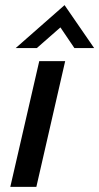

<svg xmlns="http://www.w3.org/2000/svg" viewBox="-20 -725 385 745"><path d="M41 -538.6 230.5 -705.1 345.2 -538.6H268.6L214.4 -618.7L123 -538.6ZM20 0 132.3 -487.8H232.9L121.1 0Z"/></svg>

Font: HK Grotesk SmBold Legacy Italic
Style: Regular
Weight: 600
Italic angle: -13°
Designer: Alfredo Marco Pradil
Foundry: Hanken Design Co.
Version: Version 2.022;PS 002.022;hotconv 1.0.88;makeotf.lib2.5.64775